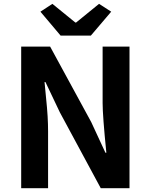

<svg xmlns="http://www.w3.org/2000/svg" viewBox="-20 -984 788 1004"><path d="M90.8 0V-740.2H242.2L457 -345.7L531.2 -185.5H536.1Q516.6 -378.9 516.6 -445.3V-740.2H657.2V0H506.8L293 -396.5L217.8 -554.7H212.9Q213.9 -541 220.2 -479Q226.6 -417 229 -376Q231.4 -335 231.4 -296.9V0ZM296.9 -797.9 191.4 -922.9 253.9 -963.9 374 -866.2H377.9L498 -963.9L561.5 -922.9L455.1 -797.9Z"/></svg>

Font: Gen Shin Gothic Bold
Style: Bold
Weight: 700
Designer: [Source Han Sans]
Ryoko NISHIZUKA  (kana & ideographs); Paul D. Hunt (Latin, Greek & Cyrillic); Wenlong ZHANG  (bopomofo
Version: Version 1.002.20150607